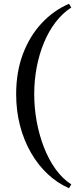

<svg xmlns="http://www.w3.org/2000/svg" viewBox="-20 -820 402 1010"><path d="M343 170Q282 143.5 231 95.8Q180 48 142.8 -16.8Q105.5 -81.5 85.2 -159.5Q65 -237.5 65 -325Q65 -441.5 100.5 -535.8Q136 -630 198.8 -697.5Q261.5 -765 343 -800L355 -780.5Q308.5 -750.5 272.2 -703Q236 -655.5 211 -595Q186 -534.5 173 -465.8Q160 -397 160 -325Q160 -253 173 -181.5Q186 -110 211 -45.5Q236 19 272.2 69.5Q308.5 120 355 150Z"/></svg>

Font: Bodoni Moda 9pt
Style: Regular
Weight: 400
Designer: Owen Earl
Foundry: indestructible type
Version: Version 2.005